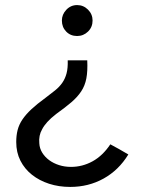

<svg xmlns="http://www.w3.org/2000/svg" viewBox="-20 -731 556 757"><path d="M159 -345Q180 -361 197 -374.5Q214 -388 225.5 -404.5Q237 -421 242.5 -442Q248 -463 247 -493H324Q326 -451 320.5 -422Q315 -393 300 -370.5Q285 -348 261 -327.5Q237 -307 202 -282Q180 -265 166.5 -250Q153 -235 146 -221Q132 -197 135 -166Q136 -146 146.5 -129Q157 -112 174 -99.5Q191 -87 213 -80Q235 -73 260 -73Q305 -73 345 -95Q385 -117 415 -162Q449 -144 486 -122Q448 -60 388.5 -27Q329 6 257 6Q212 6 173.5 -6.5Q135 -19 106 -42Q77 -65 60.5 -97.5Q44 -130 44 -171Q44 -197 49.5 -218.5Q55 -240 68.5 -260Q82 -280 104 -300.5Q126 -321 159 -345ZM284 -589Q258 -589 241 -606.5Q224 -624 224 -650Q224 -674 241.5 -692.5Q259 -711 284 -711Q309 -711 327 -693Q345 -675 345 -650Q345 -624 327 -606.5Q309 -589 284 -589Z"/></svg>

Font: Rosa Sans
Style: Regular
Weight: 400
Designer: Pentagram / MCKL
Foundry: Pentagram / MCKL
Version: Version 1.005;September 16, 2019;FontCreator 11.5.0.2425 64-